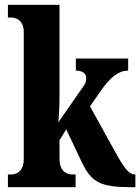

<svg xmlns="http://www.w3.org/2000/svg" viewBox="-20 -780 585 800"><path d="M13 0H295V-53H281C264 -53 228 -61 228 -118V-196L256 -241L320 -106C362 -17 400 0 533 0H544V-53H541C518 -53 496 -82 465 -138L355 -337L399 -400C440 -460 476 -486 514 -486V-536H296V-486C322 -486 339 -474 339 -457C339 -449 340 -435 323 -414L223 -270C225 -282 228 -343 228 -378V-760H13V-707H25C42 -707 79 -700 79 -646V-118C79 -60 43 -53 25 -53H13Z"/></svg>

Font: Noto Serif Thai ExtraCondensed ExtraBold
Style: Regular
Weight: 800
Width: 2
Designer: Monotype Design Team
Foundry: Monotype Imaging Inc.
Version: Version 2.002